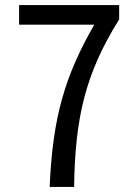

<svg xmlns="http://www.w3.org/2000/svg" viewBox="-20 -734 540 754"><path d="M175 0H271C275 -275 316 -446 448 -658V-714H55V-637H350C236 -437 187 -278 175 0Z"/></svg>

Font: Noto Sans Mono CJK SC
Style: Regular
Weight: 400
Designer: Ryoko NISHIZUKA 西塚涼子 (kana, bopomofo & ideographs); Paul D. Hunt (Latin, Greek & Cyrillic); Sandoll Communications 산돌커뮤니
Foundry: Adobe
Version: Version 2.004;hotconv 1.0.118;makeotfexe 2.5.65603